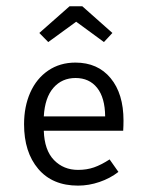

<svg xmlns="http://www.w3.org/2000/svg" viewBox="-20 -580 466 608"><path d="M227.1 -42Q254.9 -42 277.8 -50Q300.8 -58.1 327.1 -75.2L355 -35.6Q328.6 -15.1 294.9 -3.7Q261.2 7.8 227.1 7.8Q146 7.8 101.1 -45.2Q56.2 -98.1 56.2 -186.5Q56.2 -242.7 75.9 -287.1Q95.7 -331.5 132.8 -356.7Q169.9 -381.8 218.8 -381.8Q289.6 -381.8 330.3 -332.5Q371.1 -283.2 371.1 -198.2Q371.1 -182.1 370.1 -166H118.7Q120.6 -104.5 150.9 -73.2Q181.2 -42 227.1 -42ZM118.7 -211.4H313Q312.5 -270.5 287.6 -301.8Q262.7 -333 219.2 -333Q176.3 -333 149.2 -302Q122.1 -271 118.7 -211.4ZM104.5 -475.6 200.2 -560.1H240.7L335.9 -475.6L309.1 -446.8L221.2 -511.2L132.8 -446.8Z"/></svg>

Font: Amiri Typewriter
Style: Regular
Weight: 400
Monospace: yes
Designer: Khaled Hosny
Version: Version 1.1